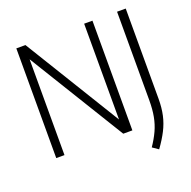

<svg xmlns="http://www.w3.org/2000/svg" viewBox="-154 -893 1212 1217"><g transform="rotate(-20 452.0 -284.5)"><path d="M83 0V-740H144.5L558.5 -64.5H540.5V-740H596.5V0H535L120.5 -675.5H138.5V0ZM715 171 675 143.5Q706 98 725.2 56Q744.5 14 753.5 -33.8Q762.5 -81.5 762.5 -144.5V-740H821V-132Q821 -70.5 810 -21.2Q799 28 775.5 74Q752 120 715 171Z"/></g></svg>

Font: Encode Sans SemiCondensed Light
Style: Regular
Weight: 300
Width: 4
Designer: Multiple Designers
Foundry: Impallari Type
Version: Version 3.002